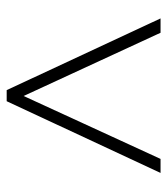

<svg xmlns="http://www.w3.org/2000/svg" viewBox="18 -686 512 589"><g transform="rotate(-90 274.5 -392.0)"><path d="M38 -156 258 -628H292L512 -156H468L268 -589H280L81 -156Z"/></g></svg>

Font: Nunito Sans 10pt SemiCondensed ExtraLight
Style: Regular
Weight: 250
Width: 4
Designer: Vernon Adams
Foundry: Vernon Adams
Version: Version 3.101;gftools[0.9.27]